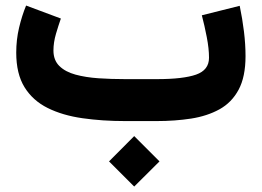

<svg xmlns="http://www.w3.org/2000/svg" viewBox="-20 -437 944 693"><path d="M464.4 54.2 555.7 145.5 464.4 236.3 373.5 145.5ZM544.9 0H432.1Q349.1 0 277.6 -10.3Q206.1 -20.5 152.3 -47.1Q98.6 -73.7 68.6 -122.1Q38.6 -170.4 38.6 -247.1Q38.6 -293.5 48.8 -336.9Q59.1 -380.4 74.2 -417L199.7 -370.1Q191.4 -346.7 182.1 -315.2Q172.9 -283.7 172.9 -254.9Q172.9 -219.7 194.3 -198.7Q215.8 -177.7 252.4 -167.7Q289.1 -157.7 335.4 -154.5Q381.8 -151.4 432.1 -151.4H546.4Q641.1 -151.4 687.7 -167.7Q734.4 -184.1 734.4 -228.5Q734.4 -261.7 726.3 -303.2Q718.3 -344.7 708.5 -381.8L845.2 -416Q855 -368.7 860.6 -322.8Q866.2 -276.9 866.2 -234.4Q866.2 -159.7 841.3 -113.3Q816.4 -66.9 772.2 -42.5Q728 -18.1 669.9 -9Q611.8 0 544.9 0Z"/></svg>

Font: Vazirmatn UI FD Black
Style: Regular
Weight: 900
Designer: Saber Rastikerdar
Foundry: Saber Rastikerdar
Version: Version 33.003